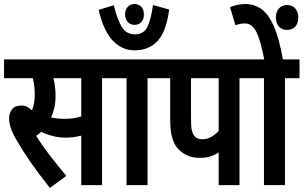

<svg xmlns="http://www.w3.org/2000/svg" viewBox="-20 -916 1502 950"><path d="M485 -529V0H382V-245Q363 -240 344.5 -237.5Q326 -235 306 -235Q271 -235 239 -243.5Q207 -252 184 -264Q173 -253 159 -244Q188 -197 229 -144Q270 -91 308 -46L227 14Q170 -58 132.5 -112Q95 -166 63 -221Q43 -254 34 -281Q25 -308 25 -331Q25 -356 39.5 -375Q54 -394 86 -394Q114 -394 138 -370Q145 -386 148.5 -406Q152 -426 152 -450Q152 -494 142 -529H0V-622H558V-529ZM295 -328Q321 -328 340.5 -330.5Q360 -333 382 -340V-529H244Q249 -511 252 -488.5Q255 -466 255 -441Q255 -408 248.5 -381.5Q242 -355 233 -335Q264 -328 295 -328Z M710 -529V0H606V-529H546V-622H782V-529Z M599 -845Q599 -868 612 -882Q625 -896 645 -896Q667 -896 679.5 -882Q692 -868 692 -845Q692 -821 679.5 -807Q667 -793 645 -793Q625 -793 612 -807.5Q599 -822 599 -845ZM817 -869Q803 -760 760 -713.5Q717 -667 646 -667Q583 -667 537.5 -715.5Q492 -764 468 -867L543 -890Q561 -817 583.5 -781.5Q606 -746 647 -746Q691 -746 709 -782.5Q727 -819 737 -891Z M1165 -529V0H1062V-161Q1043 -149 1021 -142Q999 -135 970 -135Q928 -135 901 -149.5Q874 -164 857 -184Q839 -207 830.5 -239.5Q822 -272 822 -333V-529H770V-622H1238V-529ZM1062 -529H925V-335Q925 -293 928.5 -274.5Q932 -256 941 -244Q954 -227 981 -227Q1005 -227 1025 -238.5Q1045 -250 1062 -268Z M1390 -529V0H1286V-529H1226V-622H1462V-529ZM1289 -615Q1269 -718 1248 -759Q1227 -800 1192 -800Q1167 -800 1145 -791L1118 -881Q1156 -896 1194 -896Q1238 -896 1273 -871.5Q1308 -847 1335 -786Q1362 -725 1381 -615ZM1345 -830Q1345 -856 1359.5 -873.5Q1374 -891 1401 -891Q1427 -891 1441.5 -873.5Q1456 -856 1456 -830Q1456 -802 1441.5 -785Q1427 -768 1401 -768Q1374 -768 1359.5 -785Q1345 -802 1345 -830Z"/></svg>

Font: Noto Sans Devanagari UI ExtraCondensed SemiBold
Style: Regular
Weight: 600
Width: 2
Designer: Jelle Bosma - Monotype Design Team
Foundry: Monotype Imaging Inc.
Version: Version 2.004; ttfautohint (v1.8.4.7-5d5b)